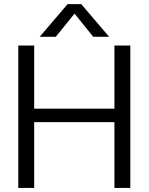

<svg xmlns="http://www.w3.org/2000/svg" viewBox="-20 -923 730 943"><path d="M174.8 -742.2 312 -902.8H378.9L516.1 -742.2H438L346.2 -856L253.9 -742.2ZM69.8 0V-699.2H147.9V-389.2H542V-699.2H620.1V0H542V-323.2H147.9V0Z"/></svg>

Font: Prompt Light
Style: Regular
Weight: 300
Designer: Katatrad Team
Foundry: CadsonDemak
Version: Version 1.000;PS 001.000;hotconv 1.0.88;makeotf.lib2.5.64775